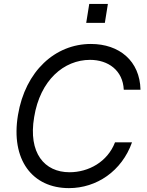

<svg xmlns="http://www.w3.org/2000/svg" viewBox="-20 -965 763 995"><path d="M523.4 -846.6 539.1 -944.6H442.5L426.8 -846.6ZM708.1 -500C704.9 -649.1 598.4 -737.2 451 -737.2C266 -737.2 111.2 -596.6 73.2 -369.3C34.4 -136.4 148.1 9.9 337.4 9.9C480.5 9.9 611.2 -78.1 664.1 -227.3H576C537.3 -126.4 439.3 -72.4 340.2 -72.4C210.6 -72.4 125.4 -171.9 157 -358C187.9 -549.7 311.4 -654.8 446.7 -654.8C540.1 -654.8 616.8 -600.9 621.4 -500Z"/></svg>

Font: Riot Sans 2.0
Style: Italic
Weight: 400
Italic angle: -9.39999°
Designer: Rasmus Andersson
Foundry: rsms
Version: Version 3.006;hotconv 1.0.109;makeotfexe 2.5.65596